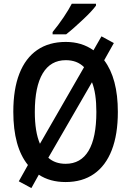

<svg xmlns="http://www.w3.org/2000/svg" viewBox="-20 -945 688 1007"><path d="M144.5 41.5 78.6 5.9 126.5 -79.6Q49.8 -174.3 49.8 -358.9Q49.8 -477.5 81.8 -559.1Q113.8 -640.6 175.3 -682.9Q236.8 -725.1 325.2 -725.1Q408.7 -725.1 470.2 -681.2L512.2 -754.4L577.1 -719.2L526.4 -628.9Q598.1 -534.2 598.1 -357.9Q598.1 -240.2 566.4 -158.2Q534.7 -76.2 473.4 -33.2Q412.1 9.8 324.2 9.8Q241.7 9.8 183.6 -28.8ZM189.5 -190.9 420.9 -592.8Q402.3 -611.3 378.4 -620.4Q354.5 -629.4 325.2 -629.4Q245.6 -629.4 204.1 -560.1Q162.6 -490.7 162.6 -357.9Q162.6 -253.4 189.5 -190.9ZM324.2 -85.9Q403.8 -85.9 444.6 -154.3Q485.4 -222.7 485.4 -357.9Q485.4 -456.5 462.4 -513.7L233.4 -117.7Q268.6 -85.9 324.2 -85.9ZM255.9 -765.1V-776.9Q270.5 -794.4 285.4 -814.7Q300.3 -835 314 -855Q327.6 -875 338.4 -893.3Q349.1 -911.6 356.4 -925.3H483.4V-915.5Q474.1 -902.3 456.5 -883.5Q439 -864.7 416.7 -843.8Q394.5 -822.8 371.3 -802.2Q348.1 -781.7 327.1 -765.1Z"/></svg>

Font: Open Sans
Style: Regular
Weight: 600
Width: 3
Foundry: Ascender Corporation
Version: Version 1.000